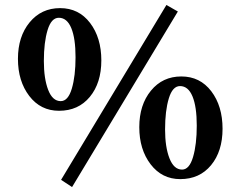

<svg xmlns="http://www.w3.org/2000/svg" viewBox="-20 -716 974 778"><path d="M272 42 227.5 12.7 654.3 -695.8 700.7 -669.4ZM219.2 -267.1Q144.5 -267.1 98.6 -327.1Q52.7 -387.2 52.7 -477.5Q52.7 -567.9 100.1 -625.5Q147.5 -683.1 223.6 -683.1Q299.3 -683.1 345 -623Q390.6 -563 390.6 -471.2Q390.6 -379.9 344 -323.5Q297.4 -267.1 219.2 -267.1ZM226.1 -306.2Q255.9 -306.2 271 -356.9Q286.1 -407.7 286.1 -484.4Q286.1 -560.5 268.8 -602.3Q251.5 -644 218.3 -644Q188 -644 172.9 -594.5Q157.7 -544.9 157.7 -468.8Q157.7 -397 175.3 -351.6Q192.9 -306.2 226.1 -306.2ZM710.4 9.8Q636.2 9.8 590.3 -50.3Q544.4 -110.4 544.4 -200.7Q544.4 -291 591.6 -348.6Q638.7 -406.2 714.8 -406.2Q790.5 -406.2 836.2 -346.2Q881.8 -286.1 881.8 -194.3Q881.8 -103 835.2 -46.6Q788.6 9.8 710.4 9.8ZM717.8 -28.8Q747.1 -28.8 762.2 -79.6Q777.3 -130.4 777.3 -207Q777.3 -283.7 760 -325.4Q742.7 -367.2 709.5 -367.2Q679.2 -367.2 664.1 -317.4Q648.9 -267.6 648.9 -191.4Q648.9 -120.1 666.7 -74.5Q684.6 -28.8 717.8 -28.8Z"/></svg>

Font: Elstob 8pt Medium
Style: Regular
Weight: 500
Designer: Peter S. Baker
Version: Version 1.015